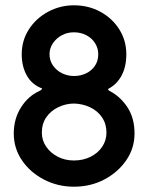

<svg xmlns="http://www.w3.org/2000/svg" viewBox="-20 -699 559 725"><path d="M259 6Q198 6 146 -21Q94 -48 63 -93.5Q32 -139 32 -195Q32 -250 59 -293Q86 -336 128 -355Q134 -358 136.5 -360.5Q139 -363 139 -365Q101 -379 81.5 -413.5Q62 -448 62 -494Q62 -546 89 -588Q116 -630 161.5 -654.5Q207 -679 259 -679Q314 -679 359 -654.5Q404 -630 430.5 -588Q457 -546 457 -494Q457 -447 439 -413.5Q421 -380 388 -363Q388 -361 389.5 -359Q391 -357 395 -355Q435 -334 461.5 -293.5Q488 -253 488 -195Q488 -139 456.5 -93.5Q425 -48 373.5 -21Q322 6 259 6ZM260 -412Q284 -412 305 -422Q326 -432 338.5 -450.5Q351 -469 351 -494Q351 -517 339 -536Q327 -555 306 -566Q285 -577 259 -577Q234 -577 213.5 -566Q193 -555 180 -536Q167 -517 167 -494Q167 -470 180.5 -451Q194 -432 215 -422Q236 -412 260 -412ZM259 -93Q294 -93 322 -107Q350 -121 366 -145Q382 -169 382 -198Q382 -231 365.5 -255.5Q349 -280 321 -293.5Q293 -307 260 -308Q229 -308 200.5 -294.5Q172 -281 155 -256.5Q138 -232 138 -198Q138 -169 154.5 -145Q171 -121 198.5 -107Q226 -93 259 -93Z"/></svg>

Font: Glory Thin SemiBold
Style: Regular
Weight: 600
Version: Version 1.011